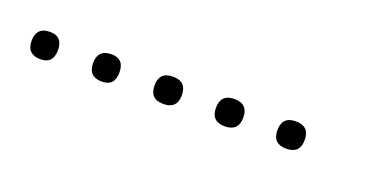

<svg xmlns="http://www.w3.org/2000/svg" viewBox="-21 -357 357 185"><g transform="rotate(20 157.5 -264.0)"><path d="M14 -250Q0 -250 0 -264Q0 -278 14 -278Q27 -278 27 -264Q27 -250 14 -250ZM77 -250Q63 -250 63 -264Q63 -278 77 -278Q90 -278 90 -264Q90 -250 77 -250ZM140 -250Q126 -250 126 -264Q126 -278 140 -278Q154 -278 154 -264Q154 -250 140 -250ZM203 -250Q189 -250 189 -264Q189 -278 203 -278Q217 -278 217 -264Q217 -250 203 -250ZM266 -250Q252 -250 252 -264Q252 -278 266 -278Q280 -278 280 -264Q280 -250 266 -250Z"/></g></svg>

Font: FRB American Cursive Just Xheight
Style: Italic
Weight: 400
Italic angle: -25°
Version: Version 2.0;Modular Font Editor K font №1